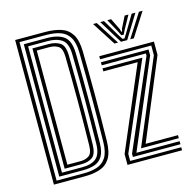

<svg xmlns="http://www.w3.org/2000/svg" viewBox="-115 -913 1019 1026"><g transform="rotate(-15 395.0 -400.0)"><path d="M58 0V-800H224.2Q273.5 -800 310.8 -788.1Q348 -776.2 369.1 -743.6Q390.2 -711 391.5 -649Q393.8 -526.5 393.9 -408.4Q394 -290.2 391.5 -151.5Q390.2 -89.8 369.9 -57Q349.5 -24.2 313.2 -12.1Q277 0 228.5 0ZM77.5 -16.8H228.5Q269.5 -16.8 301.6 -27.1Q333.8 -37.5 352.4 -66.6Q371 -95.8 372 -152Q374 -265.2 374.2 -391.6Q374.5 -518 372 -648.5Q371 -702 353.1 -731.2Q335.2 -760.5 302.5 -771.9Q269.8 -783.2 224.2 -783.2H77.5ZM96.8 -33.8V-766.2H224.2Q284.8 -766.2 318 -742.2Q351.2 -718.2 352.8 -648.5Q355 -523 355 -405.1Q355 -287.2 352.8 -152Q351.8 -103 335.9 -77.5Q320 -52 292.2 -42.9Q264.5 -33.8 228.5 -33.8ZM116.2 -50.5H228.5Q280.2 -50.5 306.2 -72.8Q332.2 -95 333.2 -152.5Q335.5 -275.5 335.6 -397.1Q335.8 -518.8 333.2 -648Q332 -708.8 303 -729.1Q274 -749.5 224.2 -749.5H116.2ZM135.5 -67.2V-732.8H224.2Q261.5 -732.8 287 -717.4Q312.5 -702 313.8 -647.5Q315.2 -562 315.9 -484Q316.5 -406 316 -325.8Q315.5 -245.5 313.8 -153Q312.5 -100 289.2 -83.6Q266 -67.2 228.5 -67.2ZM155 -84.2H228.5Q255.2 -84.2 274.5 -96.9Q293.8 -109.5 294.5 -154.2Q296.8 -270.2 296.8 -398.6Q296.8 -527 294.5 -646Q293.8 -689 274.5 -702.4Q255.2 -715.8 224.2 -715.8H155ZM558 -67 753 -529.8V-583.2H469.8V-600H772.2V-526.2L588 -83.8H767V-67ZM504 -33.5V-51.2L714.2 -537V-549.8H469.8V-566.5H733.5V-534L528 -50.2H767V-33.5ZM465.2 0V-60.2L659.8 -516.2H469.8V-533H690.2L484.5 -55.8V-16.8H767V0ZM482.2 -774.8H502.5L585.5 -644.5H565.8ZM522 -774.8H542.8L595.8 -685.5L613.8 -657.2H624.8L642.5 -685.5L695.8 -774.8H716.5L636.2 -644.5H602.2ZM561 -774.8H582L613.2 -711.2L616.8 -696.2H621.8L625.2 -711.2L657 -774.8H678L637.2 -700.8L625.8 -677.5H612.8L601.5 -700.8ZM736 -774.8H756.2L672.8 -644.5H653Z"/></g></svg>

Font: Big Shoulders Inline Text SemiBold
Style: Regular
Weight: 600
Designer: Patric King
Foundry: XO Type Co
Version: Version 1.000